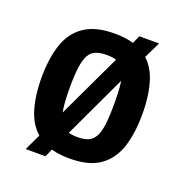

<svg xmlns="http://www.w3.org/2000/svg" viewBox="-122 -735 846 884"><g transform="rotate(20 301.5 -292.5)"><path d="M98 41 136 -39 395 -587 412 -626H509L470 -546L213 1L195 41ZM302 13Q209 13 154.5 -24.5Q100 -62 77 -130.5Q54 -199 54 -294Q54 -388 77 -456.5Q100 -525 154.5 -562Q209 -599 302 -599Q396 -599 449.5 -562Q503 -525 525.5 -456.5Q548 -388 548 -293Q548 -199 525.5 -130.5Q503 -62 449.5 -24.5Q396 13 302 13ZM302 -92Q334 -92 354.5 -100.5Q375 -109 387.5 -131Q400 -153 405 -192.5Q410 -232 410 -294Q410 -356 405 -395.5Q400 -435 387.5 -456.5Q375 -478 354 -486Q333 -494 302 -494Q271 -494 249.5 -486Q228 -478 215.5 -456.5Q203 -435 197.5 -395.5Q192 -356 192 -294Q192 -232 197.5 -192.5Q203 -153 216 -131Q229 -109 250 -100.5Q271 -92 302 -92Z"/></g></svg>

Font: Ruda ExtraBold
Style: Regular
Weight: 800
Designer: Mariela Monsalve and Angelina Sanchez
Foundry: Mariela Monsalve and Angelina Sanchez
Version: Version 2.000